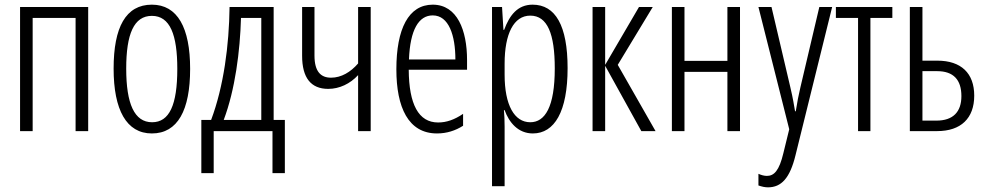

<svg xmlns="http://www.w3.org/2000/svg" viewBox="-20 -562 4231 823"><path d="M358 -532H66V0H120V-485H304V0H358Z M795 -267C795 -443 741 -542 631 -542C519 -542 467 -445 467 -268C467 -91 522 10 631 10C742 10 795 -90 795 -267ZM521 -268C521 -416 554 -494 631 -494C709 -494 740 -413 740 -267C740 -112 706 -38 632 -38C556 -38 521 -117 521 -268Z M1153 -532H964C962 -368 939 -192 885 -48H843V180H896V0H1148V180H1201V-48H1153ZM1100 -485V-48H939C988 -178 1009 -343 1013 -485Z M1328 -532H1275V-323C1275 -228 1313 -181 1387 -181C1435 -181 1481 -203 1515 -240V0H1569V-532H1515V-290C1483 -253 1443 -229 1399 -229C1356 -229 1328 -254 1328 -324Z M1835 -542C1731 -542 1679 -438 1679 -265C1679 -102 1730 10 1853 10C1895 10 1932 -2 1965 -23V-74C1928 -49 1894 -37 1858 -37C1774 -37 1733 -115 1732 -263H1982V-305C1982 -432 1940 -542 1835 -542ZM1835 -496C1904 -496 1932 -410 1932 -307H1733C1738 -435 1775 -496 1835 -496Z M2263 -542C2199 -542 2164 -497 2141 -434H2138L2132 -532H2089V236H2143V-19C2143 -45 2142 -70 2140 -90H2143C2162 -37 2201 10 2264 10C2357 10 2413 -84 2413 -270C2413 -452 2361 -542 2263 -542ZM2253 -495C2327 -495 2358 -416 2358 -269C2358 -103 2316 -38 2253 -38C2185 -38 2143 -111 2143 -242V-289C2143 -417 2182 -495 2253 -495Z M2719 -532 2574 -284V-532H2520V0H2574V-280L2729 0H2790L2628 -284L2778 -532Z M2914 -532H2860V0H2914V-254H3098V0H3152V-532H3098V-301H2914Z M3231 -532 3363 -8 3338 94C3320 170 3298 192 3267 192C3255 192 3242 188 3231 183V233C3246 238 3258 241 3272 241C3329 241 3366 202 3390 103L3547 -532H3492L3411 -188C3403 -154 3397 -124 3391 -85H3388C3383 -113 3380 -136 3368 -187L3287 -532Z M3805 -485V-532H3563V-485H3658V0H3711V-485Z M3934 -302V-532H3880V0H3997C4099 0 4156 -55 4156 -152C4156 -248 4100 -302 3998 -302ZM4101 -150C4101 -83 4066 -45 3994 -45H3934V-257H3997C4067 -257 4101 -220 4101 -150Z"/></svg>

Font: Noto Sans Display Condensed Light
Style: Regular
Weight: 300
Width: 3
Designer: Monotype Design Team
Foundry: Monotype Imaging Inc.
Version: Version 1.900